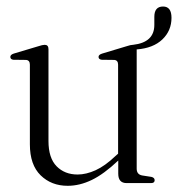

<svg xmlns="http://www.w3.org/2000/svg" viewBox="-20 -576 560 604"><path d="M74 -122V-372.5Q74 -386.5 62 -387.5L21.5 -388Q12.5 -389.5 12.5 -397Q12.5 -404 23.5 -407.5L100.5 -430.5Q114 -435 120.5 -435Q132.5 -435 132.5 -421.5V-132.5Q132.5 -79 158 -53Q183.5 -27 224 -27Q251 -27 280.8 -40.5Q310.5 -54 343 -85L351.5 -92.5V-372.5Q351.5 -386.5 339.5 -387.5L299.5 -388Q290 -389.5 290 -397Q290 -404 301.5 -407.5L378 -430.5Q391.5 -435 398 -435H398.5Q465.5 -442.5 465.5 -497.5V-523Q465.5 -555.5 493 -555.5Q519.5 -555.5 519.5 -520Q519.5 -479.5 490.8 -452Q462 -424.5 410 -420.5V-45.5Q410 -27 427.5 -24L456.5 -19.5Q466.5 -17 466.5 -9Q466.5 0 455 0H378.5Q352 0 352 -29.5V-71Q306.5 -28 268.5 -9.8Q230.5 8.5 193 8.5Q141.5 8.5 107.8 -24.5Q74 -57.5 74 -122Z"/></svg>

Font: Fraunces 144pt Soft Light
Style: Regular
Weight: 300
Version: Version 1.000;[0bf87f6ff]